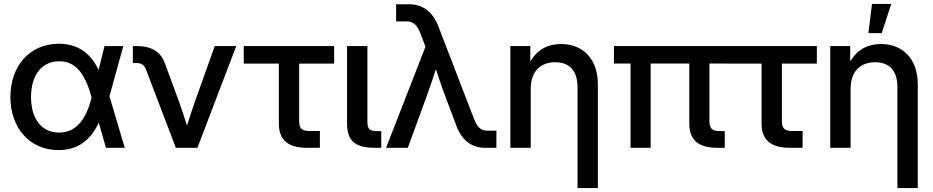

<svg xmlns="http://www.w3.org/2000/svg" viewBox="-20 -749 4729 973"><path d="M276.9 11.7C373 11.7 438.5 -37.1 480.5 -127.4L517.1 0H612.3L534.7 -261.2L605 -515.6H509.8L479.5 -394.5C438.5 -481.4 372.6 -527.3 278.3 -527.3C130.4 -527.3 32.7 -414.6 32.7 -256.8C32.7 -100.6 130.9 11.7 276.9 11.7ZM442.9 -259.3 444.3 -255.4C415.5 -138.2 361.8 -77.1 279.3 -77.1C190.4 -77.1 137.2 -147.9 137.2 -257.3C137.2 -367.2 190.9 -438.5 280.3 -438.5C359.9 -438.5 409.7 -381.3 442.9 -259.3Z M720.7 -394.5 871.1 0H980.5L1177.2 -515.6H1068.4L967.3 -232.9C953.6 -192.9 940.4 -152.3 927.7 -112.3C915 -152.3 901.9 -192.4 887.7 -232.9L816.4 -425.8C794.9 -487.3 749 -515.6 671.4 -515.6H653.3V-429.7H669.4C697.3 -429.7 710.9 -420.4 720.7 -394.5Z M1536.1 0H1601.1V-85H1550.8C1509.3 -85 1496.1 -98.1 1496.1 -136.2V-426.8H1673.3V-515.6H1215.3V-426.8H1393.1V-123C1393.1 -40 1439.5 0 1536.1 0Z M1882.3 0H1912.1V-84.5H1891.6C1852.5 -84.5 1841.8 -94.2 1841.8 -134.3V-515.6H1738.8V-124C1738.8 -34.7 1779.3 0 1882.3 0Z M2109.9 -581.5 2136.2 -512.2 1936.5 0H2046.9L2149.9 -282.7C2163.6 -321.3 2176.3 -359.9 2189 -398.4C2201.2 -359.9 2214.8 -320.8 2228.5 -282.7L2292 -113.8C2319.3 -38.6 2369.1 0 2439.5 0H2495.6V-86.9H2449.2C2416.5 -86.9 2398.4 -104.5 2382.3 -146.5L2202.1 -613.8C2173.8 -689 2122.6 -727.5 2052.7 -727.5H1987.3V-640.6H2041.5C2073.7 -640.6 2093.8 -623 2109.9 -581.5Z M2669.4 0V-296.9C2669.4 -392.6 2723.6 -433.6 2793.9 -433.6C2865.2 -433.6 2906.7 -391.1 2906.7 -308.6V204.1H3009.8V-321.3C3009.8 -456.1 2929.2 -525.9 2823.2 -525.9C2755.4 -525.9 2702.6 -496.6 2667.5 -438V-515.6H2566.4V0Z M3615.7 0H3652.8V-84.5H3628.4C3589.4 -84.5 3575.2 -97.7 3575.2 -134.3V-427.2H3667V-515.6H3091.3V-427.2H3175.3V0H3277.3V-427.2H3473.1V-124C3473.1 -40 3518.6 0 3615.7 0Z M3982.4 0H4047.4V-85H3997.1C3955.6 -85 3942.4 -98.1 3942.4 -136.2V-426.8H4119.6V-515.6H3661.6V-426.8H3839.4V-123C3839.4 -40 3885.7 0 3982.4 0Z M4290.5 0V-296.9C4290.5 -392.6 4344.7 -433.6 4415 -433.6C4486.3 -433.6 4527.8 -391.1 4527.8 -308.6V204.1H4630.9V-321.3C4630.9 -456.1 4550.3 -525.9 4444.3 -525.9C4376.5 -525.9 4323.7 -496.6 4288.6 -438V-515.6H4187.5V0ZM4398.9 -729 4380.9 -581.1H4448.2L4496.6 -729Z"/></svg>

Font: Inteeer Medium
Style: Regular
Weight: 500
Designer: Rasmus Andersson
Foundry: rsms
Version: Version 4.001;Glyphs 3.4 (3402)